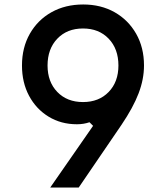

<svg xmlns="http://www.w3.org/2000/svg" viewBox="-20 -836 740 856"><path d="M351 -816Q430 -816 491 -781.5Q552 -747 587 -685.5Q622 -624 622 -544Q622 -483 598 -420Q574 -357 522 -280L331 0H204L395 -275L379 -291Q353 -282 323 -282Q252 -282 196.5 -316Q141 -350 109.5 -409Q78 -468 78 -544Q78 -624 113 -685.5Q148 -747 209.5 -781.5Q271 -816 351 -816ZM508 -544Q508 -618 464.5 -663.5Q421 -709 350 -709Q279 -709 235.5 -663.5Q192 -618 192 -544Q192 -471 235.5 -426Q279 -381 350 -381Q421 -381 464.5 -426Q508 -471 508 -544Z"/></svg>

Font: Martian Mono
Style: Regular
Weight: 400
Monospace: yes
Designer: Roman Shamin
Foundry: Evil Martians
Version: Version 1.000; ttfautohint (v1.8.4.7-5d5b)